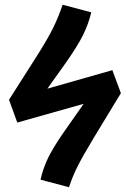

<svg xmlns="http://www.w3.org/2000/svg" viewBox="-20 -777 530 810"><path d="M365 -725Q353 -675 330.5 -629.5Q308 -584 259 -514L180 -403L454 -481L490 -384L374 -193Q330 -120 308 -76.5Q286 -33 271 13L151 -19Q162 -68 183 -111Q204 -154 246 -215L333 -339L53 -260L18 -356L142 -551Q184 -618 205.5 -662Q227 -706 244 -757Z"/></svg>

Font: Fira Sans SemiBold
Style: Italic
Weight: 600
Italic angle: -8°
Designer: bBox Type GmbH & Carrois Corporate GbR & Edenspiekermann AG
Foundry: bBox Type GmbH & Carrois Corporate GbR & Edenspiekermann AG
Version: Version 4.301